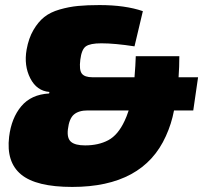

<svg xmlns="http://www.w3.org/2000/svg" viewBox="-20 -724 802 758"><path d="M743 -288H667Q657 -235 635 -187Q545 14 265 14Q123 14 63.5 -35Q4 -84 16 -184Q25 -258 64 -304.5Q103 -351 174 -355L175 -361Q125 -365 99.5 -415Q74 -465 85 -528Q93 -573 112 -605.5Q131 -638 155 -657Q179 -676 215.5 -686.5Q252 -697 288 -700.5Q324 -704 373 -704Q474 -704 544 -680L511 -541Q433 -553 380 -553Q336 -553 319 -541Q302 -529 297 -488Q292 -448 303 -433.5Q314 -419 345 -419H511Q515 -467 516 -502H688Q688 -460 685 -419H762ZM488 -288H326Q291 -288 272 -272Q253 -256 248 -213Q244 -178 260.5 -164Q277 -150 316 -150Q369 -150 407.5 -170.5Q446 -191 472 -247Q479 -261 488 -288Z"/></svg>

Font: Exo 2.0 Black
Style: Italic
Weight: 900
Italic angle: -8°
Designer: Natanael Gama
Version: Version 1.001;PS 001.001;hotconv 1.0.70;makeotf.lib2.5.58329